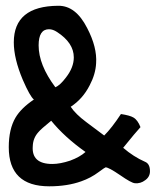

<svg xmlns="http://www.w3.org/2000/svg" viewBox="-20 -738 556 672"><path d="M504.9 -138.7Q504.9 -119.1 488.3 -107.4Q471.7 -94.7 452.1 -96.7Q439.5 -97.7 400.4 -125Q360.4 -152.3 349.6 -152.3Q347.7 -152.3 325.2 -135.7Q297.9 -115.2 264.6 -103.5Q215.8 -85.9 152.3 -85.9Q10.7 -85.9 10.7 -222.7Q10.7 -286.1 34.2 -326.2Q53.7 -359.4 98.6 -389.6Q85 -400.4 59.6 -459Q28.3 -533.2 28.3 -589.8Q28.3 -716.8 183.6 -717.8Q245.1 -718.8 285.2 -639.6Q320.3 -572.3 316.4 -516.6Q314.5 -478.5 293.9 -439.5Q269.5 -391.6 227.5 -364.3Q244.1 -338.9 282.2 -310.5Q313.5 -287.1 344.7 -263.7Q371.1 -290 403.3 -338.9Q434.6 -334 446.3 -327.1Q461.9 -318.4 471.7 -293Q456.1 -276.4 411.1 -220.7Q447.3 -189.5 487.3 -171.9Q504.9 -165 504.9 -138.7ZM179.7 -626Q165 -635.7 151.4 -635.7Q115.2 -635.7 115.2 -579.1Q115.2 -510.7 173.8 -432.6Q190.4 -439.5 210.9 -466.8Q238.3 -502 238.3 -537.1Q238.3 -587.9 179.7 -626ZM279.3 -206.1Q206.1 -257.8 159.2 -315.4Q123 -286.1 114.3 -275.4Q95.7 -254.9 94.7 -226.6Q89.8 -164.1 163.1 -164.1Q190.4 -164.1 225.6 -175.8Q259.8 -188.5 279.3 -206.1Z"/></svg>

Font: Lazy Dog
Style: Regular
Weight: 400
Version: July 2001 - Freeware